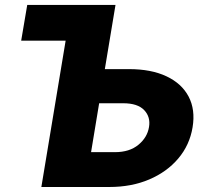

<svg xmlns="http://www.w3.org/2000/svg" viewBox="-20 -747 848 767"><path d="M398.8 -470.9H495.4Q584.2 -470.9 645.1 -442.1Q706 -413.4 733.5 -361.2Q761 -308.9 749.3 -238.3Q737.6 -167.6 692.3 -114Q647 -60.4 576.3 -30.2Q505.7 0 416.9 0H145.2L242.2 -584.5H64.6L88.8 -727.3H441.4ZM376.1 -334.5 343.8 -139.2H439.6Q497.2 -139.2 532.8 -168.5Q568.5 -197.8 575.3 -239.7Q582 -279.8 555.9 -307.2Q529.8 -334.5 472.3 -334.5Z"/></svg>

Font: Inter UI Extra Bold
Style: Italic
Weight: 800
Italic angle: 9.39999°
Designer: Rasmus Andersson
Foundry: rsms
Version: 3.2;8d6f07862